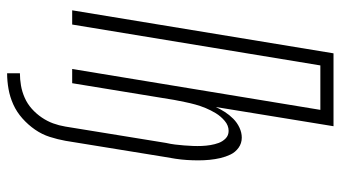

<svg xmlns="http://www.w3.org/2000/svg" viewBox="-229 -546 958 540"><g transform="rotate(90 250.0 -276.0)"><path d="M186 183V147Q203 147 220.5 144Q238 141 255 133.5Q272 126 286 113.5Q300 101 310.5 85.5Q321 70 327 53.5Q333 37 336 19L382 -264Q385 -277 386.5 -289.5Q388 -302 389 -314.5Q390 -327 390.5 -339.5Q391 -352 390.5 -364.5Q390 -377 388 -389Q386 -401 382 -412Q378 -423 369.5 -431.5Q361 -440 348 -440Q333 -440 320 -429Q307 -418 298.5 -404Q290 -390 284 -375.5Q278 -361 274 -346.5Q270 -332 267 -317Q264 -302 261 -287L214 0H174L289 -698H164L49 0H9L130 -735H335L281 -404Q287 -417 295 -429.5Q303 -442 314 -453Q325 -464 339 -470.5Q353 -477 367 -477Q383 -477 395.5 -468Q408 -459 414.5 -445.5Q421 -432 424.5 -417Q428 -402 429.5 -386.5Q431 -371 431 -355Q431 -339 430 -323Q429 -307 426.5 -290.5Q424 -274 421 -258L376 19Q372 41 365 63Q358 85 344.5 104.5Q331 124 313 140Q295 156 274 165.5Q253 175 230.5 179Q208 183 186 183Z"/></g></svg>

Font: Iosevka SS18 Extralight
Style: Italic
Weight: 200
Italic angle: -9°
Monospace: yes
Designer: Belleve Invis
Foundry: Belleve Invis
Version: Version 25.1.1; ttfautohint (v1.8.4)